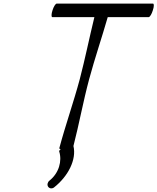

<svg xmlns="http://www.w3.org/2000/svg" viewBox="-20 -820 872 1064"><path d="M279 219C358 157 405 64 387 -11C419 -135 441 -258 474 -381C505 -496 544 -610 577 -725H804C810 -725 821 -742 827 -763C834 -783 834 -800 828 -800H294C288 -800 277 -783 271 -763C264 -742 264 -725 270 -725H503C475 -610 452 -496 422 -381C388 -254 343 -127 309 0C308 3 311 6 316 8C310 12 307 16 308 19C325 72 307 139 254 181C243 190 240 205 247 215C254 225 268 227 279 219Z"/></svg>

Font: Nupuram Light Oblique
Style: Regular
Weight: 300
Designer: Santhosh Thottingal (santhosh.thottingal@gmail.com)
Foundry: SMC
Version: Version 1.000